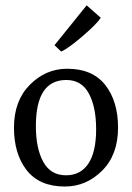

<svg xmlns="http://www.w3.org/2000/svg" viewBox="-20 -673 483 701"><path d="M221 -33Q274 -33 302.5 -75.5Q331 -118 331 -201Q331 -282 304.5 -331.5Q278 -381 222 -381Q111 -381 111 -213Q111 -131 138 -82Q165 -33 221 -33ZM31 -207Q31 -305 89 -363.5Q147 -422 225 -422Q318 -422 364.5 -362.5Q411 -303 411 -207Q411 -108 353 -50Q295 8 217 8Q124 8 77.5 -51.5Q31 -111 31 -207ZM203 -485 179 -508 296 -653H297L348 -608Q333 -585 281 -540.5Q229 -496 204 -485Z"/></svg>

Font: Aikya
Style: Regular
Weight: 400
Designer: Neelakash Kshetrimayum (Latin subset based on Merriweather by Eben Sorkin)
Foundry: Brand New Type
Version: Version 1.00 b005